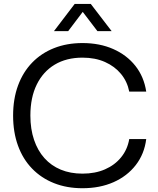

<svg xmlns="http://www.w3.org/2000/svg" viewBox="-20 -958 811 986"><path d="M403.6 8.6Q323.1 8.6 257.6 -17.4Q192.1 -43.3 144.8 -92.2Q97.4 -141.1 72.4 -210.1Q47.3 -279 47.3 -364.3Q47.3 -450.3 72.7 -519.1Q98.1 -587.9 145.1 -636.4Q192.1 -685 257.6 -710.9Q323.1 -736.9 403.6 -736.9Q492 -736.9 561.4 -706.2Q630.9 -675.6 675.1 -619.9Q719.3 -564.1 730.9 -487.7H643.7Q633.6 -539.3 601.4 -578.3Q569.3 -617.3 519.2 -639.6Q469.1 -662 403.6 -662Q321 -662 261.1 -626.1Q201.3 -590.3 168.6 -523.6Q136 -457 136 -364.3Q136 -295.3 154.8 -239.9Q173.6 -184.4 208.3 -145.8Q243 -107.1 292.3 -86.7Q341.6 -66.3 403.6 -66.3Q468.6 -66.3 519.1 -88.3Q569.7 -110.3 602.1 -150.4Q634.6 -190.4 643.7 -243.7H730.9Q721.4 -167.3 677.3 -110.4Q633.1 -53.4 563 -22.4Q492.9 8.6 403.6 8.6ZM257.1 -798.1 363.6 -937.9H446.1L553.3 -798.1H480.3L404.9 -897L330.1 -798.1Z"/></svg>

Font: Mona Sans ExtraLight
Style: Regular
Weight: 200
Designer: Deni Anggara
Foundry: GitHub
Version: Version 2.000